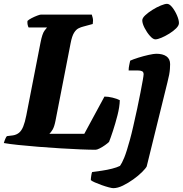

<svg xmlns="http://www.w3.org/2000/svg" viewBox="-31 -780 952 1000"><path d="M467 0Q436 0 387.5 -2Q339 -4 282 -7.5Q225 -11 168.5 -15.5Q112 -20 64.5 -25Q17 -30 -11 -35Q-8 -46 -3.5 -56.5Q1 -67 5 -71L37 -75Q55 -78 68 -88.5Q81 -99 90 -121Q99 -143 106 -179L180 -558Q189 -605 201 -620.5Q213 -636 214 -637H118Q115 -642 113 -651Q111 -660 112 -671Q119 -678 133.5 -685.5Q148 -693 162.5 -698.5Q177 -704 182 -704H447Q449 -699 452 -686.5Q455 -674 452 -655L404 -642Q391 -639 378 -632.5Q365 -626 354.5 -609Q344 -592 337 -556L258 -151Q252 -120 243 -105Q234 -90 226 -83H408L513 -277Q532 -277 555 -271.5Q578 -266 593 -258Q592 -223 581 -180Q570 -137 557.5 -99Q545 -61 537 -41Q530 -34 516 -24Q502 -14 488 -7Q474 0 467 0ZM559 200Q552 200 535 195.5Q518 191 498.5 184Q479 177 463 170Q447 163 442 158Q442 149 444.5 133.5Q447 118 449 116Q472 113 499.5 109Q527 105 552.5 98.5Q578 92 594 84Q599 77 604.5 66.5Q610 56 616.5 40Q623 24 630 1.5Q637 -21 645.5 -51.5Q654 -82 663 -122Q674 -169 683.5 -214Q693 -259 700.5 -297.5Q708 -336 712.5 -361.5Q717 -387 717 -393Q717 -405 709 -409Q701 -413 687 -413H639Q639 -427 642 -440.5Q645 -454 647 -464Q662 -471 689 -479.5Q716 -488 743 -494Q770 -500 783 -500Q817 -500 836 -486.5Q855 -473 855 -446Q855 -434 854 -420.5Q853 -407 850 -390.5Q847 -374 841 -351L733 87Q728 97 709 116Q690 135 663.5 154Q637 173 609.5 186.5Q582 200 559 200ZM778 -575Q766 -575 750 -593Q734 -611 722 -634.5Q710 -658 710 -674Q710 -686 725.5 -700.5Q741 -715 763.5 -729Q786 -743 807 -751.5Q828 -760 839 -760Q852 -760 866.5 -741.5Q881 -723 891 -699.5Q901 -676 901 -660Q901 -647 886.5 -632.5Q872 -618 851 -605Q830 -592 810 -583.5Q790 -575 778 -575Z"/></svg>

Font: Texturina 12pt Black
Style: Italic
Weight: 900
Italic angle: -11°
Designer: Guillermo Torres Carreño
Foundry: Omnibus-Type
Version: Version 1.002